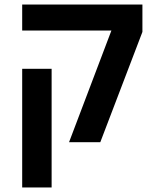

<svg xmlns="http://www.w3.org/2000/svg" viewBox="-20 -628 670 848"><path d="M472 -493H78V-608H609V-487L423 0H285ZM78 -324H208V200H78Z"/></svg>

Font: IBM Plex Sans Hebrew SemiBold
Style: Regular
Weight: 600
Designer: Mike Abbink, Paul van der Laan, Pieter van Rosmalen, Yanek Iontef
Foundry: Bold Monday
Version: Version 1.2